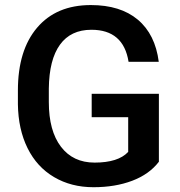

<svg xmlns="http://www.w3.org/2000/svg" viewBox="-20 -741 721 770"><path d="M617.2 -92.3Q578.6 -42 510.3 -16.1Q441.9 9.8 355 9.8Q265.6 9.8 196.8 -30.8Q127.9 -71.3 90.6 -146.7Q53.2 -222.2 51.8 -322.8V-378.4Q51.8 -539.6 128.9 -630.1Q206.1 -720.7 344.2 -720.7Q462.9 -720.7 532.7 -662.1Q602.5 -603.5 616.7 -493.2H495.6Q475.1 -621.6 346.7 -621.6Q263.7 -621.6 220.5 -561.8Q177.2 -502 175.8 -386.2V-331.5Q175.8 -216.3 224.4 -152.6Q272.9 -88.9 359.4 -88.9Q454.1 -88.9 494.1 -131.8V-271H347.7V-364.7H617.2Z"/></svg>

Font: Roboto-o Medium
Style: Regular
Weight: 500
Designer: Google
Version: Version 2.134; 2016; ttfautohint (v1.6)